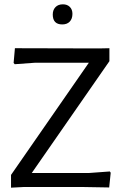

<svg xmlns="http://www.w3.org/2000/svg" viewBox="-20 -865 568 888"><path d="M303 -833C295 -841 284.3 -845 271 -845C256.3 -845 244.8 -840.7 236.5 -832C228.2 -823.3 224 -812 224 -798C224 -767.3 238.7 -752 268 -752C282.7 -752 294.2 -756.3 302.5 -765C310.8 -773.7 315 -785.7 315 -801C315 -814.3 311 -825 303 -833ZM127 -65 486 -582V-642L437 -641L49 -642L43 -574L48 -568L144 -575H391L31 -56V3L88 0H369L485 2L492 -66L488 -72L393 -65Z"/></svg>

Font: Alegreya Sans SC
Style: Regular
Weight: 400
Designer: Juan Pablo del Peral
Foundry: Huerta Tipografica
Version: Version 1.000;PS 001.000;hotconv 1.0.70;makeotf.lib2.5.58329